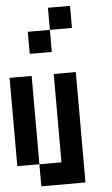

<svg xmlns="http://www.w3.org/2000/svg" viewBox="-64 -1042 629 1083"><g transform="rotate(-5 250.0 -500.0)"><path d="M0 -125V-625H125V-125ZM125 -125H250V-625H375V0H125ZM125 -750V-875H250V-750ZM250 -875V-1000H375V-875Z"/></g></svg>

Font: GalmuriMono7 Regular
Style: Regular
Weight: 400
Designer: Lee Minseo (quiple)
Version: Version 2.399;hotconv 1.1.1;makeotfexe 2.6.0 DEVELOPMENT